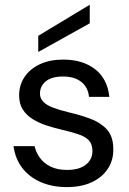

<svg xmlns="http://www.w3.org/2000/svg" viewBox="-20 -751 526 783"><path d="M252 12Q193 12 146 -8.5Q99 -29 70.5 -66.5Q42 -104 35 -155H121Q127 -129 143 -107Q159 -85 186.5 -71.5Q214 -58 253 -58Q289 -58 312 -68.5Q335 -79 346 -96.5Q357 -114 357 -134Q357 -163 342.5 -178.5Q328 -194 299.5 -203.5Q271 -213 232 -222Q202 -229 171 -239Q140 -249 114.5 -264.5Q89 -280 73.5 -303.5Q58 -327 58 -362Q58 -404 80 -437Q102 -470 142.5 -489Q183 -508 238 -508Q317 -508 367.5 -469Q418 -430 426 -356H343Q339 -395 311.5 -417Q284 -439 237 -439Q191 -439 167 -419.5Q143 -400 143 -369Q143 -350 156.5 -336Q170 -322 196.5 -312Q223 -302 260 -293Q307 -282 348 -267Q389 -252 415.5 -223.5Q442 -195 442 -143Q443 -98 419.5 -62.5Q396 -27 353.5 -7.5Q311 12 252 12ZM136 -539V-605L345 -731H346V-656Z"/></svg>

Font: DM Sans 28pt
Style: Regular
Weight: 400
Version: Version 4.004;gftools[0.9.30]